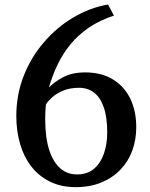

<svg xmlns="http://www.w3.org/2000/svg" viewBox="-20 -794 648 830"><path d="M307.5 15Q244 15 196 -8.8Q148 -32.5 115.5 -74.2Q83 -116 66.8 -172Q50.5 -228 50.5 -292.5Q50.5 -384 82.2 -465.2Q114 -546.5 169.8 -611.2Q225.5 -676 297 -718.5Q368.5 -761 447 -774.5L472.5 -726.5Q411 -706.5 364.8 -675Q318.5 -643.5 285 -602.8Q251.5 -562 228.8 -514.5Q206 -467 191.5 -415.5Q214 -439.5 252.8 -460.2Q291.5 -481 348 -481Q419 -481 468.5 -450.5Q518 -420 543.5 -366.8Q569 -313.5 569 -244Q569 -190 551.8 -143Q534.5 -96 500.8 -60.8Q467 -25.5 418.2 -5.2Q369.5 15 307.5 15ZM322.5 -414.5Q282 -414.5 253 -402.2Q224 -390 205.5 -373.2Q187 -356.5 178.5 -342.5Q177.5 -332 176.5 -317.8Q175.5 -303.5 175.5 -274.5Q175.5 -237 180.2 -202.2Q185 -167.5 195.2 -138.2Q205.5 -109 221.8 -86.8Q238 -64.5 260.8 -52.2Q283.5 -40 313.5 -40Q358 -40 386.5 -64.5Q415 -89 429.2 -130Q443.5 -171 443.5 -220.5Q443.5 -288.5 428.2 -331.2Q413 -374 385.8 -394.2Q358.5 -414.5 322.5 -414.5Z"/></svg>

Font: Merriweather SemiBold
Style: Regular
Weight: 600
Version: Version 2.100